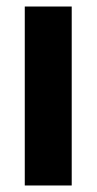

<svg xmlns="http://www.w3.org/2000/svg" viewBox="-20 -569 297 589"><path d="M200 0H56V-549H200Z"/></svg>

Font: Noto Sans Malayalam ExtraCondensed ExtraBold
Style: Regular
Weight: 800
Width: 2
Designer: Jelle Bosma - Monotype Design Team
Foundry: Monotype Imaging Inc.
Version: Version 2.104; ttfautohint (v1.8.4.7-5d5b)